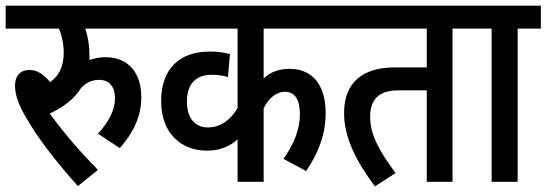

<svg xmlns="http://www.w3.org/2000/svg" viewBox="-20 -642 1930 678"><path d="M479 -299C479 -388 430 -440 353 -440C331 -440 313 -436 296 -430C296 -434 296 -438 296 -443C296 -481 291 -511 281 -541H526V-622H0V-541H188C198 -519 205 -487 205 -456C205 -410 190 -375 157 -352C134 -380 111 -395 84 -395C52 -395 33 -374 33 -340C33 -308 45 -273 72 -227C112 -157 172 -78 255 15L326 -42C261 -108 201 -178 156 -241C204 -264 242 -292 266 -331C285 -351 305 -360 330 -360C366 -360 386 -336 386 -295C386 -249 359 -206 326 -170L403 -119C452 -174 479 -232 479 -299Z M1174 -541V-622H513V-541H819V-261C797 -222 761 -192 715 -192C672 -191 640 -222 640 -283C640 -345 671 -378 728 -378C749 -378 768 -375 785 -370L792 -451C772 -457 748 -460 721 -460C612 -460 549 -397 549 -285C549 -170 621 -110 711 -110C754 -110 791 -124 819 -150V0H911V-259C927 -294 956 -318 985 -318C1020 -318 1039 -293 1039 -239C1039 -182 1016 -131 981 -81L1061 -38C1107 -105 1130 -172 1130 -243C1130 -342 1083 -399 1002 -399C963 -399 933 -386 911 -365V-541Z M1578 -541H1660V-622H1161V-541H1487V-404H1375C1263 -404 1195 -353 1195 -243C1195 -157 1237 -73 1304 16L1377 -31C1320 -107 1287 -167 1287 -229C1287 -297 1324 -323 1388 -323H1487V0H1578Z M1808 -541H1890V-622H1647V-541H1716V0H1808Z"/></svg>

Font: Noto Sans Devanagari Condensed Medium
Style: Regular
Weight: 500
Width: 3
Designer: Jelle Bosma - Monotype Design Team
Foundry: Monotype Imaging Inc.
Version: Version 2.004